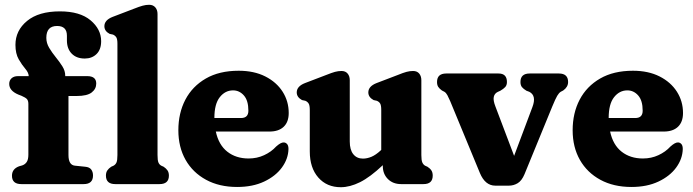

<svg xmlns="http://www.w3.org/2000/svg" viewBox="-20 -769 2896 802"><path d="M266 -121.5Q266 -80 292.5 -77L336 -72.5Q353.5 -71 361 -61Q368.5 -51 368.5 -36Q368.5 0 329.5 0H69Q30 0 30 -35Q30 -63.5 60 -74.5L72.5 -78Q84.5 -82 91.5 -92.2Q98.5 -102.5 98.5 -123V-335Q98.5 -348 92.8 -354.8Q87 -361.5 69.5 -369L56.5 -374Q18.5 -390 18.5 -418.5Q18.5 -433 28.2 -442Q38 -451 55 -451H100Q99.5 -465.5 85.8 -481.5Q72 -497.5 58.2 -521.2Q44.5 -545 44.5 -581.5Q44.5 -641.5 93 -681.5Q141.5 -721.5 230 -721.5Q314 -721.5 358.2 -684.2Q402.5 -647 402.5 -597Q402.5 -562 383.2 -543.2Q364 -524.5 334 -524.5Q299.5 -524.5 279.5 -545Q259.5 -565.5 259.5 -600.5V-620Q259.5 -660.5 218.5 -660.5Q173.5 -660.5 173.5 -611Q173.5 -589 185.5 -569Q197.5 -549 213 -530Q228.5 -511 240.5 -492Q252.5 -473 252.5 -452.5V-451H344.5Q382 -451 382 -420Q382 -397.5 363 -382.8Q344 -368 300 -368H266ZM638 -710.5V-121.5Q638 -99 641.8 -90.2Q645.5 -81.5 653.5 -77L663.5 -72.5Q674 -65.5 679.8 -57Q685.5 -48.5 685.5 -35.5Q685.5 0 646.5 0H461.5Q422.5 0 422.5 -35.5Q422.5 -48.5 428.2 -57Q434 -65.5 444.5 -72.5L454.5 -77Q462.5 -81.5 466.5 -90.2Q470.5 -99 470.5 -121.5V-586Q470.5 -605.5 465.8 -613Q461 -620.5 452 -624.5L438 -627.5Q416 -639 416 -659.5Q416 -685 450.5 -698.5L539.5 -732.5Q562 -741.5 575.8 -745.2Q589.5 -749 603 -749Q619.5 -749 628.8 -738.2Q638 -727.5 638 -710.5Z M1186 -297Q1186 -259.5 1165 -239.5Q1144 -219.5 1105.5 -219.5H881.5Q893.5 -163.5 929.8 -135.2Q966 -107 1018.5 -107Q1053.5 -107 1083.2 -120.8Q1113 -134.5 1133.5 -157Q1153 -174.5 1165 -174Q1173 -174 1179 -167.5Q1185 -161 1185 -146.5Q1184 -105.5 1157.5 -69.2Q1131 -33 1083.2 -10.5Q1035.5 12 970.5 12Q896 12 840.8 -18Q785.5 -48 755.2 -101.2Q725 -154.5 725 -225Q725 -296.5 754.2 -352.5Q783.5 -408.5 839.8 -441Q896 -473.5 977 -473.5Q1041 -473.5 1088 -449.8Q1135 -426 1160.5 -386Q1186 -346 1186 -297ZM953.5 -391.5Q920.5 -391.5 898 -363Q875.5 -334.5 875.5 -276.5V-276H986.5Q1017.5 -276 1017.5 -306.5Q1017.5 -349 998.8 -370.2Q980 -391.5 953.5 -391.5Z M1274 -136.5V-309.5Q1274 -329 1269.2 -336.5Q1264.5 -344 1255.5 -348L1241.5 -351Q1219.5 -363 1219.5 -383Q1219.5 -408.5 1254 -422L1343 -456Q1365.5 -465 1379.2 -468.8Q1393 -472.5 1406.5 -472.5Q1423 -472.5 1432 -461.8Q1441 -451 1441 -434V-178Q1441 -143 1455.8 -124.8Q1470.5 -106.5 1496 -106.5Q1513.5 -106.5 1531.8 -114.2Q1550 -122 1569.5 -140L1572.5 -143V-309.5Q1572.5 -329 1568 -336.5Q1563.5 -344 1554 -348L1540.5 -351Q1518.5 -363 1518.5 -383Q1518.5 -408.5 1553 -422L1642 -456Q1664 -465 1678 -468.8Q1692 -472.5 1705.5 -472.5Q1722 -472.5 1731 -461.8Q1740 -451 1740 -434V-121.5Q1740 -99.5 1744 -90.5Q1748 -81.5 1755.5 -77L1765.5 -72.5Q1776.5 -65.5 1782 -57Q1787.5 -48.5 1787.5 -35.5Q1787.5 0 1749 0H1655.5Q1621.5 0 1600.2 -21.2Q1579 -42.5 1579 -75.5V-79Q1526 -29 1483.8 -8Q1441.5 13 1403.5 13Q1345 13 1309.5 -27.5Q1274 -68 1274 -136.5Z M2105.5 6.5H2049Q2006.5 6.5 1984.5 -46.5L1860.5 -346.5Q1854 -361.5 1848.8 -371.2Q1843.5 -381 1836.5 -385.5L1826 -391Q1815.5 -398.5 1810.5 -406.2Q1805.5 -414 1805.5 -426.5Q1805.5 -462 1844 -462H2062.5Q2097.5 -462 2097.5 -426.5Q2097.5 -413 2090.2 -405.2Q2083 -397.5 2070 -390L2059 -385Q2045.5 -378.5 2042.5 -364Q2039.5 -349.5 2049.5 -324L2127.5 -118L2204 -322Q2222 -369.5 2191 -385.5L2179 -390Q2166.5 -397.5 2160.2 -405.2Q2154 -413 2154 -426.5Q2154 -462 2192.5 -462H2314.5Q2353 -462 2353 -426.5Q2353 -405.5 2332.5 -391L2322 -385.5Q2314.5 -380.5 2307.5 -368.8Q2300.5 -357 2287 -324.5L2171 -41.5Q2159.5 -14 2142.5 -3.8Q2125.5 6.5 2105.5 6.5Z M2833 -297Q2833 -259.5 2812 -239.5Q2791 -219.5 2752.5 -219.5H2528.5Q2540.5 -163.5 2576.8 -135.2Q2613 -107 2665.5 -107Q2700.5 -107 2730.2 -120.8Q2760 -134.5 2780.5 -157Q2800 -174.5 2812 -174Q2820 -174 2826 -167.5Q2832 -161 2832 -146.5Q2831 -105.5 2804.5 -69.2Q2778 -33 2730.2 -10.5Q2682.5 12 2617.5 12Q2543 12 2487.8 -18Q2432.5 -48 2402.2 -101.2Q2372 -154.5 2372 -225Q2372 -296.5 2401.2 -352.5Q2430.5 -408.5 2486.8 -441Q2543 -473.5 2624 -473.5Q2688 -473.5 2735 -449.8Q2782 -426 2807.5 -386Q2833 -346 2833 -297ZM2600.5 -391.5Q2567.5 -391.5 2545 -363Q2522.5 -334.5 2522.5 -276.5V-276H2633.5Q2664.5 -276 2664.5 -306.5Q2664.5 -349 2645.8 -370.2Q2627 -391.5 2600.5 -391.5Z"/></svg>

Font: Fraunces 72pt S100
Style: Bold
Weight: 700
Version: Version 1.000; ttfautohint (v1.8.3)